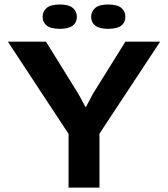

<svg xmlns="http://www.w3.org/2000/svg" viewBox="-20 -851 762 871"><path d="M15.6 0ZM291 -243.7 15.6 -662.1H188.5L336.9 -422.9L367.2 -366.7H370.6L400.9 -424.3L548.8 -662.1H706.5L431.2 -244.6V0H291ZM173.3 -773.9Q173.3 -799.8 191.9 -815.2Q210.4 -830.6 252 -830.6Q291.5 -830.6 310.1 -815.2Q328.6 -799.8 328.6 -773.9Q328.6 -749.5 310.1 -734.9Q291.5 -720.2 252 -720.2Q210.4 -720.2 191.9 -734.9Q173.3 -749.5 173.3 -773.9ZM393.6 -773.9Q393.6 -799.8 412.1 -815.2Q430.7 -830.6 470.2 -830.6Q511.7 -830.6 530.3 -815.2Q548.8 -799.8 548.8 -773.9Q548.8 -749.5 530.3 -734.9Q511.7 -720.2 470.2 -720.2Q430.7 -720.2 412.1 -734.9Q393.6 -749.5 393.6 -773.9Z"/></svg>

Font: PT Astra Sans
Style: Bold
Weight: 700
Designer: A.Korolkova, I. Chaeva
Foundry: ParaType Ltd
Version: Version 1.001; ttfautohint (v1.6)